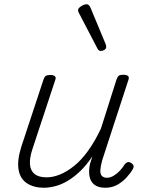

<svg xmlns="http://www.w3.org/2000/svg" viewBox="-20 -868 687 904"><path d="M187 16Q139 16 107 -5Q75 -26 67.5 -69Q60 -112 80 -176L185 -494Q189 -506 195.5 -510.5Q202 -515 216 -515Q232 -515 238.5 -509Q245 -503 240 -491L133 -167Q119 -125 121 -95Q123 -65 142.5 -49Q162 -33 200 -33Q229 -33 261.5 -46Q294 -59 328 -86Q362 -113 394 -157Q426 -201 455 -262L529 -495Q534 -508 540 -512Q546 -516 560 -516Q576 -516 582.5 -510.5Q589 -505 585 -493L461 -113Q454 -87 452.5 -68Q451 -49 459.5 -40Q468 -31 483 -31Q499 -31 515 -40.5Q531 -50 544.5 -64.5Q558 -79 567 -94Q572 -101 579.5 -104Q587 -107 597 -101Q608 -94 609 -86.5Q610 -79 605 -71Q594 -52 575 -31.5Q556 -11 531.5 2.5Q507 16 476 16Q452 16 436 8.5Q420 1 411 -13Q402 -27 400 -48.5Q398 -70 404 -97L415 -132Q387 -90 357 -61.5Q327 -33 297 -15.5Q267 2 238.5 9Q210 16 187 16ZM455 -628Q451 -628 447 -630Q443 -632 439 -639L351 -808Q349 -812 348 -815Q347 -818 348 -822Q349 -829 356 -834.5Q363 -840 371.5 -844Q380 -848 388 -848Q399 -848 406 -832L478 -659Q479 -655 479.5 -652Q480 -649 480 -646Q479 -637 470.5 -632.5Q462 -628 455 -628Z"/></svg>

Font: Playwrite CO ExtraLight
Style: Regular
Weight: 250
Version: Version 1.002